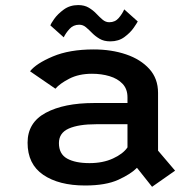

<svg xmlns="http://www.w3.org/2000/svg" viewBox="-20 -702 750 738"><path d="M564.5 16 506.5 -57Q483 -33 434.8 -11Q386.5 11 307 11Q206.5 11 146.2 -30Q86 -71 86 -153.5Q86 -231 156 -268.5Q226 -306 341 -306H470V-328Q470 -360 451 -380Q432 -400 401 -409.2Q370 -418.5 333.5 -418.5Q283 -418.5 246.2 -399.5Q209.5 -380.5 193 -361L95.5 -428Q119 -458 183 -485Q247 -512 340 -512Q408.5 -512 464.5 -493Q520.5 -474 554 -437Q587.5 -400 587.5 -345V-123L653 -46ZM324 -75Q375.5 -75 414.2 -92.8Q453 -110.5 470 -135.5V-224.5H349.5Q282 -224.5 244.2 -207.8Q206.5 -191 206.5 -152Q206.5 -110 238 -92.5Q269.5 -75 324 -75ZM404 -543Q379.5 -543 363 -552.8Q346.5 -562.5 334.2 -575Q322 -587.5 310.5 -597.2Q299 -607 284.5 -607Q262 -607 247.2 -590.8Q232.5 -574.5 225 -558.5L173.5 -604.5Q175 -610 188.2 -629Q201.5 -648 225 -665.2Q248.5 -682.5 280.5 -682.5Q304.5 -682.5 321.2 -672.5Q338 -662.5 350.2 -649.5Q362.5 -636.5 374.2 -626.5Q386 -616.5 400 -616.5Q422.5 -616.5 436.5 -633Q450.5 -649.5 457.5 -666L509.5 -619.5Q506.5 -613.5 493.8 -595Q481 -576.5 458.5 -559.8Q436 -543 404 -543Z"/></svg>

Font: League Mono Medium
Style: Regular
Weight: 500
Width: 6
Designer: Tyler Finck
Foundry: The League of Moveable Type / Tyler Finck
Version: Version 2.300;RELEASE